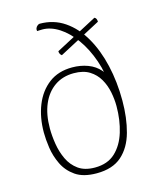

<svg xmlns="http://www.w3.org/2000/svg" viewBox="-112 -804 721 892"><g transform="rotate(-15 248.5 -358.0)"><path d="M242 12Q178 12 140.5 -14Q103 -40 84 -79.5Q65 -119 59 -160.5Q53 -202 53 -234Q53 -307 76.5 -365.5Q100 -424 145.5 -458.5Q191 -493 258 -493Q298 -493 333 -480Q368 -467 391 -440Q414 -413 417 -371L406 -350Q403 -425 381 -488.5Q359 -552 325 -599.5Q291 -647 250.5 -673Q210 -699 170 -699Q162 -699 154.5 -698.5Q147 -698 145 -698Q143 -705 145.5 -711.5Q148 -718 154 -723Q160 -728 165 -728Q232 -728 284 -692.5Q336 -657 371.5 -595.5Q407 -534 425.5 -454Q444 -374 444 -284Q444 -201 425.5 -133.5Q407 -66 363 -27Q319 12 242 12ZM241 -16Q302 -16 339 -50.5Q376 -85 393.5 -142Q411 -199 411 -266Q411 -299 404 -334Q397 -369 380 -398.5Q363 -428 333.5 -446.5Q304 -465 258 -465Q205 -465 166 -438Q127 -411 106 -362Q85 -313 85 -246Q85 -210 91.5 -170Q98 -130 114.5 -95Q131 -60 161.5 -38Q192 -16 241 -16ZM216 -582 418 -689Q429 -684 429 -667L227 -560Q216 -568 216 -582Z"/></g></svg>

Font: Arima Thin
Style: Regular
Weight: 100
Designer: Joana Correia and Natanael Gama
Foundry: NDISCOVER
Version: Version 1.101;gftools[0.9.23]